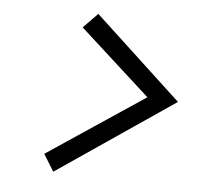

<svg xmlns="http://www.w3.org/2000/svg" viewBox="-42 -641 684 585"><g transform="rotate(5 300.0 -348.5)"><path d="M236 -594 501 -348 141 -103 109 -155 407 -354 192 -549Z"/></g></svg>

Font: Red Hat Text
Style: Italic
Weight: 300
Italic angle: -12°
Designer: Pentagram, MCKL
Foundry: Pentagram, MCKL
Version: Version 1.023